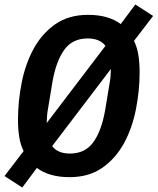

<svg xmlns="http://www.w3.org/2000/svg" viewBox="-36 -776 701 854"><path d="M273 12Q183 12 128 -29L63 58L-16 7L69 -104Q55 -132 49.5 -167Q44 -202 44 -243Q44 -325 60.5 -408.5Q77 -492 113.5 -559Q150 -626 209.5 -668Q269 -710 356 -710Q446 -710 501 -669L566 -756L645 -705L560 -594Q574 -566 579.5 -531Q585 -496 585 -455Q585 -373 568.5 -289.5Q552 -206 515.5 -139Q479 -72 419.5 -30Q360 12 273 12ZM179 -301Q175 -280 173.5 -263.5Q172 -247 172 -234V-229L433 -572Q408 -605 354 -605Q286 -605 249.5 -554Q213 -503 197 -410ZM275 -93Q343 -93 379.5 -144Q416 -195 432 -288L450 -397Q454 -418 455.5 -434.5Q457 -451 457 -464V-469L196 -126Q221 -93 275 -93Z"/></svg>

Font: IBM Plex Mono SemiBold
Style: Italic
Weight: 600
Italic angle: -9°
Monospace: yes
Designer: Mike Abbink, Paul van der Laan, Pieter van Rosmalen
Foundry: Bold Monday
Version: Version 2.3